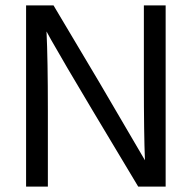

<svg xmlns="http://www.w3.org/2000/svg" viewBox="-20 -694 713 714"><path d="M77 0V-674H179L348 -390L519 -98Q515 -195 515 -389V-674H596V0H494L325 -282Q274 -367 231 -440.5Q188 -514 170 -546L153 -577Q158 -473 158 -284V0Z"/></svg>

Font: Hind Regular
Style: Regular
Weight: 400
Designer: Manushi Parikh, Satya Rajpurohit
Foundry: Indian Type Foundry
Version: Version 1.201;PS 1.0;hotconv 1.0.78;makeotf.lib2.5.61930; tt